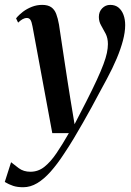

<svg xmlns="http://www.w3.org/2000/svg" viewBox="-68 -540 551 806"><path d="M68.5 -429Q65 -448.5 59.8 -456.5Q54.5 -464.5 45 -464.5Q35.5 -464.5 26.8 -459.5Q18 -454.5 8 -445L-0.5 -463Q11.5 -478 28.5 -490.8Q45.5 -503.5 66 -511.5Q86.5 -519.5 109 -519.5Q133 -519.5 147 -509.8Q161 -500 168 -481.5Q175 -463 179.5 -437.5Q184.5 -404 190.5 -364.5Q196.5 -325 202.8 -283Q209 -241 215.5 -199.8Q222 -158.5 228 -121L245 -18.5L293.5 -112.5Q320.5 -165.5 338.2 -204Q356 -242.5 366.2 -270Q376.5 -297.5 380.8 -318Q385 -338.5 385 -355Q385 -380 375.5 -398.5Q366 -417 356.5 -433.2Q347 -449.5 347 -469Q347 -491 361 -505.2Q375 -519.5 394.5 -519.5Q416 -519.5 429.8 -508Q443.5 -496.5 450.5 -477.5Q457.5 -458.5 457.5 -434.5Q457.5 -405.5 448.2 -370.2Q439 -335 422 -294.5Q405 -254 380.5 -208.5Q365.5 -181.5 349.5 -151.2Q333.5 -121 316.2 -89.2Q299 -57.5 280.2 -24.8Q261.5 8 241.8 41Q222 74 200.5 106Q172.5 149 144.5 180.5Q116.5 212 88 229Q59.5 246 29.5 246Q4.5 246 -12.8 240.2Q-30 234.5 -48 224L-21.5 141Q-9.5 151 10.8 166Q31 181 59.5 181Q92.5 181 118.5 160.2Q144.5 139.5 169.2 103Q194 66.5 221 19H151.5Z"/></svg>

Font: Merriweather 144pt Medium
Style: Italic
Weight: 500
Italic angle: -7.8°
Version: Version 2.101